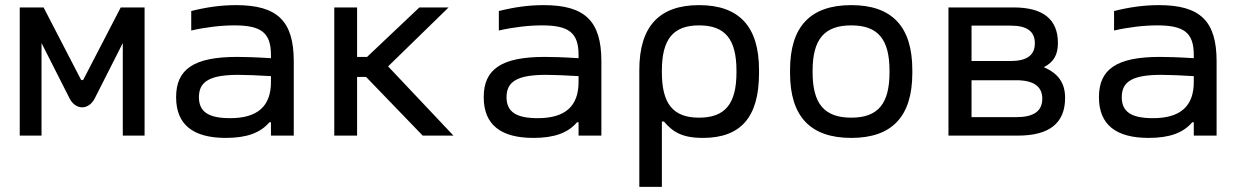

<svg xmlns="http://www.w3.org/2000/svg" viewBox="-20 -529 4840 749"><path d="M57 -500V0H142V-361L252 -144C276 -99 325 -99 349 -144L459 -361V0H544V-500H451L306 -220C304 -215 297 -215 295 -220L150 -500Z M901 -509C842 -509 786 -501 726 -486V-410C783 -423 843 -430 894 -430C997 -430 1037 -403 1037 -315V-302C975 -306 930 -307 905 -307C736 -307 667 -259 667 -150C667 -42 734 9 861 9C943 9 996 -11 1031 -52H1037V0H1126V-290C1126 -447 1062 -509 901 -509ZM756 -150C756 -212 800 -237 910 -237C939 -237 991 -235 1037 -232V-209C1037 -115 985 -68 878 -68C793 -68 756 -93 756 -150Z M1284 -500V0H1373V-229H1408L1629 0H1749L1494 -270L1730 -500H1616L1412 -307H1373V-500Z M2101 -509C2042 -509 1986 -501 1926 -486V-410C1983 -423 2043 -430 2094 -430C2197 -430 2237 -403 2237 -315V-302C2175 -306 2130 -307 2105 -307C1936 -307 1867 -259 1867 -150C1867 -42 1934 9 2061 9C2143 9 2196 -11 2231 -52H2237V0H2326V-290C2326 -447 2262 -509 2101 -509ZM1956 -150C1956 -212 2000 -237 2110 -237C2139 -237 2191 -235 2237 -232V-209C2237 -115 2185 -68 2078 -68C1993 -68 1956 -93 1956 -150Z M2941 -244V-256C2941 -425 2864 -509 2707 -509C2551 -509 2474 -425 2474 -256V200H2562V-55H2570C2604 -15 2640 9 2722 9C2870 9 2941 -72 2941 -244ZM2562 -247V-253C2562 -376 2606 -430 2707 -430C2809 -430 2853 -376 2853 -253V-247C2853 -124 2809 -70 2707 -70C2606 -70 2562 -124 2562 -247Z M3062 -256V-244C3062 -75 3141 9 3301 9C3460 9 3539 -75 3539 -244V-256C3539 -425 3460 -509 3301 -509C3141 -509 3062 -425 3062 -256ZM3150 -247V-253C3150 -376 3196 -430 3301 -430C3405 -430 3450 -376 3450 -253V-247C3450 -124 3405 -70 3301 -70C3196 -70 3150 -124 3150 -247Z M3680 0H3951C4074 0 4135 -49 4135 -147C4135 -205 4109 -242 4052 -267C4090 -286 4107 -315 4107 -361C4107 -454 4049 -500 3934 -500H3680ZM3770 -72V-216H3944C4012 -216 4046 -192 4046 -144C4046 -95 4012 -72 3944 -72ZM3770 -291V-429H3923C3986 -429 4017 -407 4017 -360C4017 -314 3986 -291 3923 -291Z M4501 -509C4442 -509 4386 -501 4326 -486V-410C4383 -423 4443 -430 4494 -430C4597 -430 4637 -403 4637 -315V-302C4575 -306 4530 -307 4505 -307C4336 -307 4267 -259 4267 -150C4267 -42 4334 9 4461 9C4543 9 4596 -11 4631 -52H4637V0H4726V-290C4726 -447 4662 -509 4501 -509ZM4356 -150C4356 -212 4400 -237 4510 -237C4539 -237 4591 -235 4637 -232V-209C4637 -115 4585 -68 4478 -68C4393 -68 4356 -93 4356 -150Z"/></svg>

Font: LT Wave Mono
Style: Regular
Weight: 400
Designer: Daniel Lyons
Version: Version 2.5 (Glyphs App)